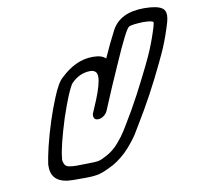

<svg xmlns="http://www.w3.org/2000/svg" viewBox="-86 -889 1005 979"><g transform="rotate(-10 416.0 -400.0)"><path d="M243 -69Q260 -70 301.5 -70Q343 -70 359.5 -73.5Q376 -77 408.5 -95.5Q441 -114 468 -145.5Q495 -177 509 -200L528 -231Q570 -299 608 -371Q687 -522 713 -585Q736 -640 754 -700Q758 -715 758 -721Q755 -731 702 -731Q650 -729 632.5 -722Q615 -715 539 -540Q497 -447 443 -317Q436 -302 422 -292.5Q408 -283 394 -283Q379 -283 374 -293Q371 -299 371 -305Q371 -311 373 -317L401 -383Q432 -460 432 -496Q432 -514 424 -522Q414 -532 397 -532Q342 -532 299 -489Q289 -480 265 -423Q249 -384 227 -319Q184 -182 178 -121V-120Q177 -116 177 -112Q177 -98 186 -83.5Q195 -69 243 -69ZM282 0H215Q103 0 103 -89V-100Q107 -132 121 -191Q153 -320 198 -429Q228 -503 253 -524Q333 -601 420 -601H424Q468 -601 488 -581Q521 -655 553 -716Q597 -800 722 -800Q788 -800 815 -782Q832 -771 832 -744Q832 -729 826 -708Q807 -644 783 -586Q773 -562 749 -512Q675 -356 590 -218L572 -188Q555 -157 516 -112.5Q477 -68 425 -38H424Q379 -14 351.5 -7Q324 0 282 0Z"/></g></svg>

Font: Bubblez Graffiti
Style: Italic
Weight: 400
Italic angle: -22.5°
Designer: GGBotNet
Foundry: GGBotNet
Version: 1.00